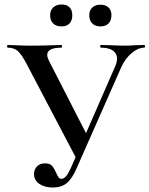

<svg xmlns="http://www.w3.org/2000/svg" viewBox="-20 -826 668 858"><path d="M132 -48Q132 -68 145 -82Q158 -96 181 -96Q203 -96 212.5 -85Q222 -74 231 -54Q237 -40 241.5 -33.5Q246 -27 255 -27Q265 -27 274.5 -37.5Q284 -48 296 -74L494 -528Q503 -548 503 -564Q503 -587 484.5 -600Q466 -613 430 -613Q428 -613 428 -619Q428 -625 430 -625L474 -624Q510 -622 540 -622Q560 -622 584 -624L625 -625Q628 -625 628 -619Q628 -613 625 -613Q597 -613 568.5 -589Q540 -565 522 -526L322 -73Q302 -27 278 -7.5Q254 12 216 12Q179 12 155.5 -4.5Q132 -21 132 -48ZM14 -613Q12 -613 12 -619Q12 -625 14 -625L47 -624Q77 -622 117 -622Q177 -622 221 -624Q235 -625 255 -625Q257 -625 257 -619Q257 -613 255 -613Q191 -613 191 -581Q191 -570 200 -552L373 -214L324 -112L98 -542Q77 -582 60 -597.5Q43 -613 14 -613ZM204 -758Q204 -780 218 -793Q232 -806 255 -806Q278 -806 290.5 -793.5Q303 -781 303 -758Q303 -734 290.5 -721Q278 -708 255 -708Q231 -708 217.5 -721Q204 -734 204 -758ZM379 -758Q379 -780 392.5 -792.5Q406 -805 429 -805Q452 -805 465 -792.5Q478 -780 478 -758Q478 -734 465 -721Q452 -708 429 -708Q406 -708 392.5 -721Q379 -734 379 -758Z"/></svg>

Font: Cormorant Unicase SemiBold
Style: Regular
Weight: 600
Designer: Christian Thalmann (Catharsis Fonts)
Foundry: Catharsis Fonts
Version: Version 4.000